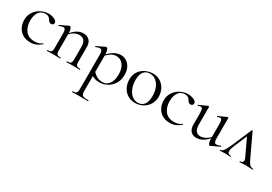

<svg xmlns="http://www.w3.org/2000/svg" viewBox="23 -1209 3241 2287"><g transform="rotate(30 1643.5 -65.0)"><path d="M36 -185Q36 -249 68 -296.5Q100 -344 150.5 -369.5Q201 -395 254 -395Q298 -395 334.5 -377.5Q371 -360 371 -334Q371 -321 361.5 -311.5Q352 -302 336 -302Q309 -302 292 -335Q279 -355 264 -365Q249 -375 221 -375Q165 -375 133.5 -331.5Q102 -288 102 -215Q102 -131 144 -77Q186 -23 270 -23Q331 -23 372 -56H373Q376 -56 378.5 -53Q381 -50 379 -48Q344 -17 308.5 -2.5Q273 12 231 12Q166 12 122 -16.5Q78 -45 57 -90Q36 -135 36 -185Z M725 -12Q752 -12 765 -17.5Q778 -23 782.5 -37Q787 -51 787 -81V-243Q787 -303 764.5 -330.5Q742 -358 695 -358Q658 -358 620.5 -335Q583 -312 556 -272L552 -284Q596 -343 639 -371Q682 -399 728 -399Q783 -399 813.5 -367.5Q844 -336 844 -277V-81Q844 -51 848.5 -37Q853 -23 866 -17.5Q879 -12 906 -12Q909 -12 909 -6Q909 0 906 0Q883 0 870 -1L816 -2L761 -1Q748 0 725 0Q722 0 722 -6Q722 -12 725 -12ZM456 -12Q483 -12 496 -17.5Q509 -23 513.5 -37Q518 -51 518 -81V-279Q518 -313 510 -328Q502 -343 483 -343Q467 -343 429 -328H427Q423 -328 421.5 -332.5Q420 -337 424 -339L540 -394Q542 -395 546 -395Q555 -395 565 -372Q575 -349 575 -313V-81Q575 -51 579.5 -37Q584 -23 597 -17.5Q610 -12 637 -12Q640 -12 640 -6Q640 0 637 0Q614 0 601 -1L547 -2L492 -1Q479 0 456 0Q453 0 453 -6Q453 -12 456 -12Z M960 263Q987 263 1000 257.5Q1013 252 1018 238Q1023 224 1023 194V-276Q1023 -312 1015 -327.5Q1007 -343 987 -343Q965 -343 934 -329L932 -328Q928 -328 926.5 -333Q925 -338 928 -340L1039 -393Q1041 -394 1046 -394Q1060 -394 1069.5 -370.5Q1079 -347 1079 -305V194Q1079 224 1086.5 238Q1094 252 1114.5 257.5Q1135 263 1179 263Q1181 263 1181 269Q1181 275 1179 275Q1145 275 1125 274L1052 273L997 274Q983 275 960 275Q957 275 957 269Q957 263 960 263ZM1053 -30 1067 -85Q1098 -47 1131.5 -27.5Q1165 -8 1215 -8Q1268 -8 1302 -54.5Q1336 -101 1336 -184Q1336 -268 1299 -314.5Q1262 -361 1205 -361Q1165 -361 1132.5 -340Q1100 -319 1062 -278L1054 -286Q1105 -344 1152 -371.5Q1199 -399 1247 -399Q1288 -399 1323 -377Q1358 -355 1379 -313Q1400 -271 1400 -215Q1400 -140 1366 -88.5Q1332 -37 1282.5 -12Q1233 13 1185 13Q1146 13 1117 3.5Q1088 -6 1053 -30Z M1475 -198Q1475 -263 1506.5 -308.5Q1538 -354 1587.5 -376.5Q1637 -399 1688 -399Q1747 -399 1791 -370Q1835 -341 1858.5 -293.5Q1882 -246 1882 -193Q1882 -131 1853 -84.5Q1824 -38 1775.5 -12.5Q1727 13 1670 13Q1612 13 1567.5 -15.5Q1523 -44 1499 -92.5Q1475 -141 1475 -198ZM1814 -165Q1814 -227 1793.5 -276Q1773 -325 1737 -352.5Q1701 -380 1655 -380Q1601 -380 1571.5 -341Q1542 -302 1542 -229Q1542 -168 1562 -117Q1582 -66 1618 -36Q1654 -6 1699 -6Q1754 -6 1784 -45Q1814 -84 1814 -165Z M1954 -185Q1954 -249 1986 -296.5Q2018 -344 2068.5 -369.5Q2119 -395 2172 -395Q2216 -395 2252.5 -377.5Q2289 -360 2289 -334Q2289 -321 2279.5 -311.5Q2270 -302 2254 -302Q2227 -302 2210 -335Q2197 -355 2182 -365Q2167 -375 2139 -375Q2083 -375 2051.5 -331.5Q2020 -288 2020 -215Q2020 -131 2062 -77Q2104 -23 2188 -23Q2249 -23 2290 -56H2291Q2294 -56 2296.5 -53Q2299 -50 2297 -48Q2262 -17 2226.5 -2.5Q2191 12 2149 12Q2084 12 2040 -16.5Q1996 -45 1975 -90Q1954 -135 1954 -185Z M2405 -115V-268Q2405 -307 2398 -324.5Q2391 -342 2375 -342Q2361 -342 2341 -332H2340Q2336 -332 2334 -337.5Q2332 -343 2336 -344L2447 -394L2451 -395Q2454 -395 2457.5 -392.5Q2461 -390 2461 -387V-148Q2461 -32 2545 -32Q2583 -32 2622 -55Q2661 -78 2689 -117L2694 -106Q2649 -47 2604 -19.5Q2559 8 2511 8Q2461 8 2433 -23.5Q2405 -55 2405 -115ZM2761 -43Q2778 -43 2814 -57H2816Q2820 -57 2821.5 -52.5Q2823 -48 2819 -46L2702 9L2698 10Q2688 10 2679 -13Q2670 -36 2670 -73V-268Q2670 -308 2663.5 -325Q2657 -342 2640 -342Q2626 -342 2606 -332H2605Q2601 -332 2599.5 -337.5Q2598 -343 2602 -344L2713 -394L2716 -395Q2719 -395 2722.5 -392.5Q2726 -390 2726 -387V-107Q2726 -73 2734 -58Q2742 -43 2761 -43Z M2837 -12Q2855 -12 2875 -37Q2895 -62 2926 -132L3041 -401Q3043 -405 3047.5 -405Q3052 -405 3053 -401L3177 -137Q3204 -79 3218 -55Q3232 -31 3246 -21.5Q3260 -12 3282 -12Q3287 -12 3287 -6Q3287 0 3282 0Q3267 0 3235 -2Q3203 -4 3187 -4Q3174 -4 3146 -2Q3118 0 3106 0Q3102 0 3102 -6Q3102 -12 3106 -12Q3125 -12 3135.5 -20Q3146 -28 3146 -44Q3146 -60 3134 -84L3023 -321L3046 -352L2949 -123Q2931 -81 2931 -55Q2931 -12 2978 -12Q2983 -12 2983 -6Q2983 0 2978 0Q2967 0 2949 -2Q2927 -4 2909 -4Q2889 -4 2869 -2Q2851 0 2837 0Q2832 0 2832 -6Q2832 -12 2837 -12Z"/></g></svg>

Font: Cormorant Infant
Style: Regular
Weight: 400
Designer: Christian Thalmann (Catharsis Fonts)
Foundry: Catharsis Fonts
Version: Version 4.000